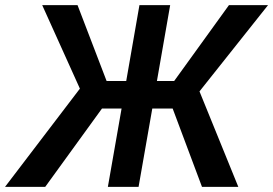

<svg xmlns="http://www.w3.org/2000/svg" viewBox="-64 -731 1069 751"><path d="M611.3 -306.6H531.7L478 0H357.9L411.6 -306.6H335L112.8 0H-44.4L248.5 -384.3L101.1 -710.9H239.3L353 -414.1H429.7L481.4 -710.9H601.6L549.8 -414.1H617.2L831.5 -710.9H984.4L716.3 -373.5L868.2 0H726.1Z"/></svg>

Font: Roboto Medium
Style: Italic
Weight: 500
Italic angle: -12°
Designer: Google
Version: Version 2.134; 2016